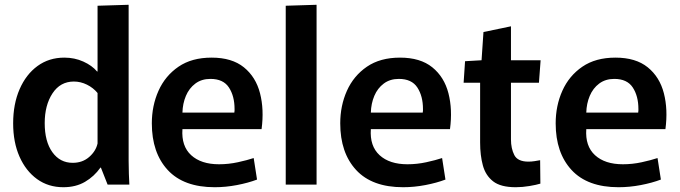

<svg xmlns="http://www.w3.org/2000/svg" viewBox="-20 -772 2842 803"><path d="M245 11Q182 11 135 -23Q88 -57 61.5 -117Q35 -177 35 -256Q35 -337 62 -399Q89 -461 137 -496Q185 -531 249 -531Q292 -531 328.5 -514.5Q365 -498 386 -473H388V-748L518 -752V-145Q518 -126 518 -98.5Q518 -71 519 -44.5Q520 -18 521 0H430L402 -71H400Q374 -34 335.5 -11.5Q297 11 245 11ZM284 -91Q325 -91 353 -115.5Q381 -140 388 -172V-383Q370 -405 343.5 -418Q317 -431 289 -431Q232 -431 199.5 -381.5Q167 -332 167 -257Q167 -180 199 -135.5Q231 -91 284 -91Z M878 11Q748 11 681.5 -61Q615 -133 615 -256Q615 -330 643 -392.5Q671 -455 726.5 -493Q782 -531 865 -531Q950 -531 1000 -490.5Q1050 -450 1067.5 -382Q1085 -314 1074 -232H743Q738 -161 779.5 -123Q821 -85 896 -85Q936 -85 975 -93.5Q1014 -102 1041 -111L1055 -21Q1018 -7 971 2Q924 11 878 11ZM860 -442Q823 -442 797 -422.5Q771 -403 757.5 -371Q744 -339 743 -301H960Q961 -306 961 -309.5Q961 -313 961 -316Q961 -370 937.5 -406Q914 -442 860 -442Z M1175 -748 1304 -752V0H1175Z M1666 11Q1536 11 1469.5 -61Q1403 -133 1403 -256Q1403 -330 1431 -392.5Q1459 -455 1514.5 -493Q1570 -531 1653 -531Q1738 -531 1788 -490.5Q1838 -450 1855.5 -382Q1873 -314 1862 -232H1531Q1526 -161 1567.5 -123Q1609 -85 1684 -85Q1724 -85 1763 -93.5Q1802 -102 1829 -111L1843 -21Q1806 -7 1759 2Q1712 11 1666 11ZM1648 -442Q1611 -442 1585 -422.5Q1559 -403 1545.5 -371Q1532 -339 1531 -301H1748Q1749 -306 1749 -309.5Q1749 -313 1749 -316Q1749 -370 1725.5 -406Q1702 -442 1648 -442Z M2137 11Q2074 11 2042.5 -13.5Q2011 -38 1999.5 -80Q1988 -122 1988 -176V-426H1919L1925 -516L1994 -520L2002 -638L2117 -662V-520H2241L2234 -426H2117V-189Q2117 -151 2131 -123.5Q2145 -96 2190 -96Q2203 -96 2215.5 -98Q2228 -100 2239 -102L2240 -4Q2224 1 2194.5 6Q2165 11 2137 11Z M2567 11Q2437 11 2370.5 -61Q2304 -133 2304 -256Q2304 -330 2332 -392.5Q2360 -455 2415.5 -493Q2471 -531 2554 -531Q2639 -531 2689 -490.5Q2739 -450 2756.5 -382Q2774 -314 2763 -232H2432Q2427 -161 2468.5 -123Q2510 -85 2585 -85Q2625 -85 2664 -93.5Q2703 -102 2730 -111L2744 -21Q2707 -7 2660 2Q2613 11 2567 11ZM2549 -442Q2512 -442 2486 -422.5Q2460 -403 2446.5 -371Q2433 -339 2432 -301H2649Q2650 -306 2650 -309.5Q2650 -313 2650 -316Q2650 -370 2626.5 -406Q2603 -442 2549 -442Z"/></svg>

Font: Murecho Medium
Style: Regular
Weight: 500
Designer: Neil Summerour
Foundry: Positype
Version: Version 1.010; ttfautohint (v1.8.3)